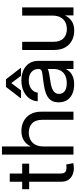

<svg xmlns="http://www.w3.org/2000/svg" viewBox="562 -1320 767 1930"><g transform="rotate(-90 945.0 -355.5)"><path d="M218.8 3.9Q185.5 3.9 154.3 -8.8Q123 -21.5 103 -49.1Q83 -76.7 83 -121.1V-640.6H165V-133.8Q165 -104 173.8 -90.6Q182.6 -77.1 196.8 -73.7Q210.9 -70.3 226.6 -70.3Q235.4 -70.3 243.4 -71.3Q251.5 -72.3 255.9 -73.2L269.5 -2Q260.7 0 248.3 2Q235.8 3.9 218.8 3.9ZM7.8 -445.3V-515.6H264.6V-445.3Z M437.5 -301.8V0H355.5V-718.8H437.5V-432.6H439.5Q456.5 -470.2 494.6 -496.8Q532.7 -523.4 593.8 -523.4Q646 -523.4 689.9 -501.2Q733.9 -479 760.5 -434.1Q787.1 -389.2 787.1 -320.3V0H705.1V-314.5Q705.1 -381.3 670.2 -415.3Q635.3 -449.2 577.1 -449.2Q539.6 -449.2 507.8 -434.1Q476.1 -418.9 456.8 -386.5Q437.5 -354 437.5 -301.8Z M1060.5 6.8Q1009.3 6.8 968.8 -10.5Q928.2 -27.8 904.5 -62.5Q880.9 -97.2 880.9 -148.4Q880.9 -192.9 898.2 -220.7Q915.5 -248.5 944.6 -264.4Q973.6 -280.3 1010.5 -288.6Q1047.4 -296.9 1085.9 -301.8Q1135.3 -308.6 1163.6 -312Q1191.9 -315.4 1203.9 -323.2Q1215.8 -331.1 1215.8 -350.6V-353.5Q1215.8 -395.5 1185.8 -422.4Q1155.8 -449.2 1101.6 -449.2Q1047.9 -449.2 1014.9 -423.1Q981.9 -397 978.5 -359.4H891.6Q894 -406.7 920.9 -443.6Q947.8 -480.5 994.1 -502Q1040.5 -523.4 1101.6 -523.4Q1161.6 -523.4 1205.8 -502.2Q1250 -481 1273.9 -442.9Q1297.9 -404.8 1297.9 -353.5V0H1215.8V-73.2H1213.9Q1204.6 -54.7 1186.5 -36.1Q1168.5 -17.6 1137.9 -5.4Q1107.4 6.8 1060.5 6.8ZM1072.3 -67.4Q1123 -67.4 1154.8 -85.2Q1186.5 -103 1201.2 -132.3Q1215.8 -161.6 1215.8 -195.3V-259.8Q1206.5 -251 1166.5 -243.9Q1126.5 -236.8 1082 -230.5Q1052.2 -226.6 1025.6 -217Q999 -207.5 982.4 -190.2Q965.8 -172.9 965.8 -143.6Q966.3 -107.4 994.6 -87.4Q1022.9 -67.4 1072.3 -67.4ZM1001 -527.3H922.9V-532.2L1036.1 -678.7H1112.3L1225.6 -532.2V-527.3H1147.5L1074.2 -625Z M1752.9 -213.9V-515.6H1835V0H1754.9V-83H1752.9Q1736.3 -45.9 1699 -19Q1661.6 7.8 1600.6 7.8Q1548.8 7.8 1504.6 -14.4Q1460.4 -36.6 1433.8 -81.8Q1407.2 -127 1407.2 -195.3V-515.6H1489.3V-201.2Q1489.3 -134.3 1524.4 -100.3Q1559.6 -66.4 1617.2 -66.4Q1654.8 -66.4 1685.5 -81.5Q1716.3 -96.7 1734.6 -129.4Q1752.9 -162.1 1752.9 -213.9Z"/></g></svg>

Font: Inter Display V
Style: Regular
Weight: 400
Designer: Rasmus Andersson
Foundry: rsms
Version: Version 3.015;git-src